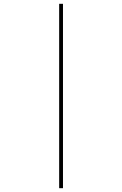

<svg xmlns="http://www.w3.org/2000/svg" viewBox="-20 -843 640 1006"><path d="M290 143V-823H310V143Z"/></svg>

Font: Iosevka HT Thin Extended
Style: Regular
Weight: 100
Width: 7
Monospace: yes
Designer: Belleve Invis
Foundry: Belleve Invis
Version: Version 32.3.0; ttfautohint (v1.8.4)